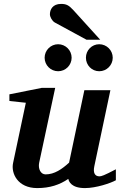

<svg xmlns="http://www.w3.org/2000/svg" viewBox="-20 -949 614 981"><path d="M572 -28V-84C511 -52 498 -48 488 -48C467 -48 454 -63 462 -100L544 -488H411L333 -118C297 -85 258 -58 213 -58C188 -58 174 -86 180 -117L262 -500H193L28 -467V-433L112 -424L47 -117C35 -63 71 12 170 12C235 12 285 -5 329 -35C332 -21 345 12 414 12C471 12 545 -13 572 -28ZM556 -654C556 -692 525 -723 487 -723C449 -723 419 -692 419 -654C419 -616 449 -585 487 -585C525 -585 556 -616 556 -654ZM346 -654C346 -692 315 -723 277 -723C239 -723 208 -692 208 -654C208 -616 239 -585 277 -585C315 -585 346 -616 346 -654ZM492 -746 355 -897C332 -922 319 -929 292 -929C249 -929 235 -900 235 -876C235 -863 246 -842 260 -834L422 -746Z"/></svg>

Font: Veleka
Style: Bold Italic
Weight: 700
Italic angle: -12°
Designer: Stefan Peev, Context Ltd, 2016; SIL International, 1997-2014.
Foundry: Stefan Peev, Context Ltd, 2016
Version: Version 5.000